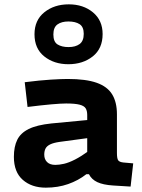

<svg xmlns="http://www.w3.org/2000/svg" viewBox="-20 -854 654 885"><path d="M235 -94Q253 -94 275 -99Q297 -104 325.5 -118.5Q354 -133 390 -159V-51H378Q341 -22 294 -5.5Q247 11 191 11Q126 11 85 -25Q44 -61 44 -131Q44 -178 59.5 -209.5Q75 -241 112.5 -259.5Q150 -278 217 -285L396 -302V-219L255 -200Q227 -196 211.5 -188.5Q196 -181 190 -169.5Q184 -158 184 -141Q184 -120 197 -107Q210 -94 235 -94ZM519 -149Q519 -124 524.5 -115.5Q530 -107 549 -105L594 -101L582 6L501 1Q455 -2 428.5 -14.5Q402 -27 390 -51L382 -90V-324Q382 -343 375 -354.5Q368 -366 347 -371.5Q326 -377 285 -377Q261 -377 216 -373Q171 -369 107 -361L94 -475Q165 -484 214.5 -487Q264 -490 292 -490Q376 -490 425.5 -472.5Q475 -455 497 -419Q519 -383 519 -327ZM295 -558Q229 -558 184 -594Q139 -630 139 -696Q139 -761 184.5 -797.5Q230 -834 297 -834Q364 -834 408.5 -797Q453 -760 453 -697Q453 -630 407.5 -594Q362 -558 295 -558ZM296 -637Q328 -637 347 -651Q366 -665 366 -698Q366 -730 347 -742.5Q328 -755 295 -755Q264 -755 245 -741.5Q226 -728 226 -695Q226 -661 245.5 -649Q265 -637 296 -637Z"/></svg>

Font: Intel One Mono Light
Style: Regular
Weight: 300
Monospace: yes
Designer: Fred Shallcrass
Foundry: Frere-Jones Type LLC
Version: Version 1.004